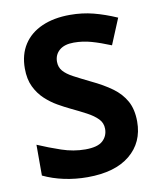

<svg xmlns="http://www.w3.org/2000/svg" viewBox="-83 -789 716 865"><g transform="rotate(-10 275.5 -357.0)"><path d="M511 -198Q511 -103 442.5 -46.5Q374 10 248 10Q193 10 141.5 -1Q90 -12 46 -33V-174Q97 -152 151.5 -133.5Q206 -115 260 -115Q316 -115 339.5 -136.5Q363 -158 363 -191Q363 -218 344.5 -237Q326 -256 295 -272.5Q264 -289 224 -308Q199 -320 170 -336.5Q141 -353 114.5 -377.5Q88 -402 71 -437Q54 -472 54 -521Q54 -585 83.5 -630.5Q113 -676 167.5 -700Q222 -724 296 -724Q352 -724 402.5 -711Q453 -698 508 -674L459 -556Q410 -576 371 -587Q332 -598 291 -598Q248 -598 225 -578Q202 -558 202 -526Q202 -501 217 -483.5Q232 -466 262 -450Q292 -434 337 -412Q392 -386 430.5 -358Q469 -330 490 -292Q511 -254 511 -198Z"/></g></svg>

Font: Noto Sans Adlam
Style: Regular
Weight: 400
Designer: Mark Jamra, Neil Patel
Foundry: JamraPatel LLC
Version: Version 3.001